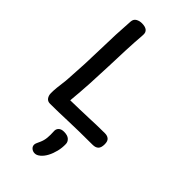

<svg xmlns="http://www.w3.org/2000/svg" viewBox="-323 -852 1228 1228"><g transform="rotate(45 291.0 -238.0)"><path d="M111 -732Q113 -755 130.5 -765Q148 -775 170 -775Q200 -775 215 -763Q230 -751 228 -726Q222 -651 219 -576Q216 -501 213.5 -424Q211 -347 206.5 -267Q202 -187 194 -102Q242 -103 282.5 -104Q323 -105 359 -106.5Q395 -108 429.5 -109Q464 -110 500 -110Q522 -110 535.5 -98.5Q549 -87 549 -59Q549 -28 535.5 -15Q522 -2 496 -2Q425 -2 371.5 -1Q318 0 274.5 1.5Q231 3 194 4Q157 5 118 5Q96 5 85 -10.5Q74 -26 74 -48Q74 -71 76.5 -96.5Q79 -122 82.5 -146.5Q86 -171 87 -192Q97 -333 99.5 -471Q102 -609 111 -732ZM260 113Q258 94 270.5 81Q283 68 308 68Q341 68 356.5 82.5Q372 97 372 116Q373 149 365 181.5Q357 214 343 240.5Q329 267 310 283Q299 292 290.5 295.5Q282 299 273 299Q256 299 243.5 288.5Q231 278 231 262Q231 254 236 243Q241 232 246 221Q257 197 259.5 170.5Q262 144 260 113Z"/></g></svg>

Font: Playpen Sans Medium
Style: Regular
Weight: 500
Designer: Laura Meseguer, Veronika Burian, José Scaglione
Foundry: TypeTogether
Version: Version 1.001